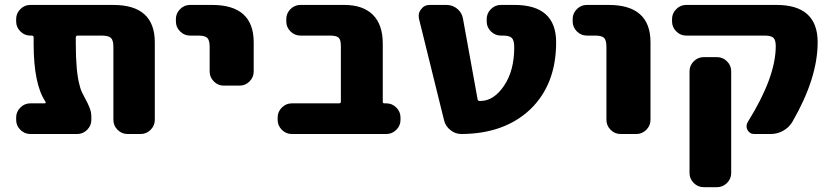

<svg xmlns="http://www.w3.org/2000/svg" viewBox="-20 -567 3385 783"><path d="M611.3 -78.1Q611.3 -54.7 594.2 -37.6Q577.1 -20.5 553.7 -20.5H500Q476.6 -20.5 459.5 -37.6Q442.4 -54.7 442.4 -78.1V-376Q442.4 -403.3 432.1 -412.6Q421.9 -421.9 394.5 -421.9H296.9Q289.1 -421.9 289.1 -414.1V-388.7Q289.1 -274.4 304.7 -218.8Q309.6 -198.2 318.4 -182.6Q319.3 -179.7 327.1 -165.5Q335 -151.4 337.4 -146Q339.8 -140.6 344.7 -128.9Q349.6 -117.2 351.1 -107.9Q352.5 -98.6 352.5 -88.9V-78.1Q352.5 -54.7 335.4 -37.6Q318.4 -20.5 294.9 -20.5H103.5Q80.1 -20.5 63 -37.6Q45.9 -54.7 45.9 -78.1V-87.9Q45.9 -111.3 63 -128.4Q80.1 -145.5 103.5 -145.5H162.1Q165 -145.5 166 -147.5Q167 -149.4 166 -151.4Q117.2 -222.7 117.2 -388.7V-414.1Q117.2 -421.9 109.4 -421.9H103.5Q80.1 -421.9 63 -439Q45.9 -456.1 45.9 -479.5V-489.3Q45.9 -512.7 63 -529.8Q80.1 -546.9 103.5 -546.9H441.4Q611.3 -546.9 611.3 -394.5Z M754.9 -421.9Q731.4 -421.9 714.4 -439Q697.3 -456.1 697.3 -479.5V-489.3Q697.3 -512.7 714.4 -529.8Q731.4 -546.9 754.9 -546.9H844.7Q1014.6 -546.9 1014.6 -394.5V-275.4Q1014.6 -252 997.6 -234.9Q980.5 -217.8 957 -217.8H892.6Q869.1 -217.8 852.1 -234.9Q835 -252 835 -275.4V-376Q835 -403.3 825.2 -412.6Q815.4 -421.9 788.1 -421.9Z M1370.1 -378.9Q1370.1 -405.3 1360.8 -413.6Q1351.6 -421.9 1325.2 -421.9H1205.1Q1181.6 -421.9 1164.6 -439Q1147.5 -456.1 1147.5 -479.5V-489.3Q1147.5 -512.7 1164.6 -529.8Q1181.6 -546.9 1205.1 -546.9H1383.8Q1460 -546.9 1500.5 -506.8Q1541 -466.8 1541 -388.7V-152.3Q1541 -145.5 1547.9 -145.5H1555.7Q1579.1 -145.5 1596.2 -128.4Q1613.3 -111.3 1613.3 -87.9V-78.1Q1613.3 -54.7 1596.2 -37.6Q1579.1 -20.5 1555.7 -20.5H1169.9Q1146.5 -20.5 1129.4 -37.6Q1112.3 -54.7 1112.3 -78.1V-87.9Q1112.3 -111.3 1129.4 -128.4Q1146.5 -145.5 1169.9 -145.5H1362.3Q1370.1 -145.5 1370.1 -152.3Z M2077.1 -374Q2077.1 -402.3 2067.4 -412.1Q2057.6 -421.9 2031.2 -421.9H2022.5Q1999 -421.9 1981.9 -439Q1964.8 -456.1 1964.8 -479.5V-489.3Q1964.8 -512.7 1981.9 -529.8Q1999 -546.9 2022.5 -546.9H2078.1Q2248 -546.9 2248 -394.5Q2248 -222.7 2142.6 -121.1Q2037.1 -21.5 1862.3 -20.5Q1862.3 -20.5 1861.3 -20.5Q1836.9 -20.5 1817.4 -36.1Q1796.9 -51.8 1791 -76.2L1688.5 -491.2Q1687.5 -497.1 1687.5 -502.9Q1687.5 -517.6 1697.3 -529.3Q1710 -546.9 1732.4 -546.9H1800.8Q1826.2 -546.9 1845.2 -530.8Q1864.3 -514.6 1868.2 -490.2L1927.7 -162.1Q1928.7 -155.3 1935.5 -155.3H1939.5Q1993.2 -155.3 2035.2 -216.8Q2077.1 -278.3 2077.1 -374Z M2373 -421.9Q2349.6 -421.9 2332.5 -439Q2315.4 -456.1 2315.4 -479.5V-489.3Q2315.4 -512.7 2332.5 -529.8Q2349.6 -546.9 2373 -546.9H2461.9Q2632.8 -546.9 2632.8 -394.5V-78.1Q2632.8 -54.7 2615.7 -37.6Q2598.6 -20.5 2575.2 -20.5H2510.7Q2487.3 -20.5 2470.2 -37.6Q2453.1 -54.7 2453.1 -78.1V-376Q2453.1 -403.3 2443.4 -412.6Q2433.6 -421.9 2406.2 -421.9Z M3314.5 -394.5Q3314.5 -248 3210.9 -69.3Q3197.3 -46.9 3173.8 -33.7Q3150.4 -20.5 3123 -20.5H3055.7Q3037.1 -20.5 3028.3 -37.1Q3024.4 -44.9 3024.4 -51.8Q3024.4 -60.5 3029.3 -69.3Q3143.6 -252 3143.6 -378.9Q3143.6 -404.3 3133.8 -413.1Q3124 -421.9 3096.7 -421.9H2778.3Q2754.9 -421.9 2737.8 -439Q2720.7 -456.1 2720.7 -479.5V-489.3Q2720.7 -512.7 2737.8 -529.8Q2754.9 -546.9 2778.3 -546.9H3144.5Q3145.5 -546.9 3146.5 -546.9Q3314.5 -546.9 3314.5 -394.5ZM2849.6 196.3Q2826.2 196.3 2809.1 179.2Q2792 162.1 2792 138.7V-276.4Q2792 -299.8 2809.1 -316.9Q2826.2 -334 2849.6 -334H2904.3Q2927.7 -334 2944.8 -316.9Q2961.9 -299.8 2961.9 -276.4V138.7Q2961.9 162.1 2944.8 179.2Q2927.7 196.3 2904.3 196.3Z"/></svg>

Font: Gen Jyuu Gothic Heavy
Style: Bold
Weight: 900
Designer: [Source Han Sans]
Ryoko NISHIZUKA  (kana & ideographs); Paul D. Hunt (Latin, Greek & Cyrillic); Wenlong ZHANG  (bopomofo
Version: Version 1.002.20150607